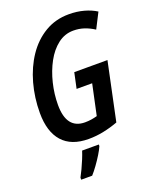

<svg xmlns="http://www.w3.org/2000/svg" viewBox="-170 -820 916 1136"><g transform="rotate(-20 288.0 -251.5)"><path d="M265 10Q156 10 100.5 -52.5Q45 -115 45 -233Q45 -329 69.5 -417.5Q94 -506 140.5 -575Q187 -644 254 -684Q321 -724 405 -724Q456 -724 499.5 -712Q543 -700 576 -679L527 -583Q496 -603 464.5 -613.5Q433 -624 397 -624Q343 -624 299.5 -590.5Q256 -557 225.5 -501Q195 -445 178.5 -377Q162 -309 162 -241Q162 -90 278 -90Q299 -90 318 -93Q337 -96 355 -101L396 -293H298L319 -391H528L451 -26Q405 -9 358.5 0.5Q312 10 265 10ZM140 208Q150 190 162.5 163.5Q175 137 186 110Q197 83 204 61H309V71Q300 92 283 119.5Q266 147 246.5 174Q227 201 209 221H140Z"/></g></svg>

Font: Noto Sans Condensed SemiBold
Style: Italic
Weight: 600
Width: 3
Italic angle: -12°
Designer: Monotype Design Team
Foundry: Monotype Imaging Inc.
Version: Version 2.013; ttfautohint (v1.8.4.7-5d5b)